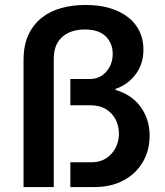

<svg xmlns="http://www.w3.org/2000/svg" viewBox="-20 -755 665 775"><path d="M75 0V-512Q75 -572 94.5 -614Q114 -656 148 -683Q182 -710 227.5 -722.5Q273 -735 325 -735Q381 -735 424 -722Q467 -709 497.5 -685Q528 -661 543.5 -628Q559 -595 559 -555Q559 -497 527.5 -455Q496 -413 446 -396V-392Q512 -373 548 -323Q584 -273 584 -207Q584 -148 556.5 -101Q529 -54 479 -27Q429 0 362 0H264V-100H350Q384 -100 408.5 -116Q433 -132 446.5 -158Q460 -184 460 -215Q460 -247 446.5 -273Q433 -299 407.5 -314.5Q382 -330 347 -330H264V-436H342Q370 -436 390.5 -449.5Q411 -463 423 -486Q435 -509 435 -537Q435 -580 407 -608Q379 -636 322 -636Q284 -636 256 -622.5Q228 -609 212.5 -583Q197 -557 197 -519V0Z"/></svg>

Font: Archivo SemiBold SemiBold
Style: Regular
Weight: 600
Version: Version 2.001